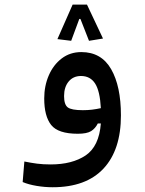

<svg xmlns="http://www.w3.org/2000/svg" viewBox="-20 -576 626 831"><path d="M208 234.4Q173.3 234.4 138.4 228.5Q103.5 222.7 78.1 211.9L85.4 123Q114.3 128.9 140.4 132.3Q166.5 135.7 199.2 135.7Q292.5 135.7 350.6 96.7Q408.7 57.6 416.5 -41.5H403.3Q392.6 -20 374.3 -8.5Q356 2.9 316.9 2.9Q231.4 2.9 201.4 -35.2Q171.4 -73.2 171.4 -149.9Q171.4 -204.1 191.2 -249.8Q210.9 -295.4 247.1 -323Q283.2 -350.6 332 -350.6Q418.5 -350.6 460.9 -276.9Q503.4 -203.1 503.4 -76.7Q503.4 72.8 428 153.6Q352.5 234.4 208 234.4ZM416.5 -107.9Q412.6 -182.1 391.6 -214.6Q370.6 -247.1 330.6 -247.1Q296.9 -247.1 277.1 -223.1Q257.3 -199.2 257.3 -160.2Q257.3 -123.5 273.2 -111.3Q289.1 -99.1 338.4 -99.1Q359.4 -99.1 377.7 -101.3Q396 -103.5 416.5 -107.9ZM356.4 -556.2 425.8 -409.2 365.2 -399.4 328.1 -494.1H323.2L288.1 -399.4L228.5 -406.7L294.4 -556.2Z"/></svg>

Font: CaskaydiaMono NF
Style: Regular
Weight: 400
Designer: Aaron Bell
Foundry: Saja Typeworks
Version: Version 2111.001; ttfautohint (v1.8.4);Nerd Fonts 3.1.1